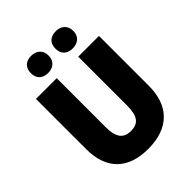

<svg xmlns="http://www.w3.org/2000/svg" viewBox="-258 -1065 1211 1211"><g transform="rotate(-45 347.5 -459.0)"><path d="M159 -851C159 -800 192 -775 237 -775C282 -775 317 -801 317 -851C317 -902 282 -928 237 -928C192 -928 159 -903 159 -851ZM378 -851C378 -801 410 -775 457 -775C502 -775 537 -801 537 -851C537 -902 502 -928 457 -928C411 -928 378 -903 378 -851ZM629 -269V-714H444V-278C444 -184 415 -147 348 -147C284 -147 252 -184 252 -277V-714H67V-265C67 -87 165 10 345 10C533 10 629 -94 629 -269Z"/></g></svg>

Font: Noto Sans Georgian SemiCondensed Black
Style: Regular
Weight: 900
Width: 4
Designer: Monotype Design Team, Akaki Razmadze
Foundry: Google LLC
Version: Version 2.005